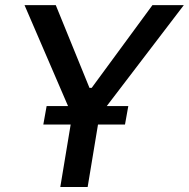

<svg xmlns="http://www.w3.org/2000/svg" viewBox="-20 -748 755 768"><path d="M78.1 -727.5H203.1L337.9 -396.5H346.7L589.8 -727.5H715.3L377.9 -285.6L330.6 0H221.2L268.6 -285.6ZM153.3 -250 166.5 -323.7H493.2L480 -250Z"/></svg>

Font: Inter Tight Medium
Style: Italic
Weight: 500
Italic angle: -9.39999°
Designer: Rasmus Andersson
Foundry: rsms
Version: Version 3.004